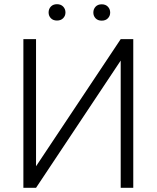

<svg xmlns="http://www.w3.org/2000/svg" viewBox="-20 -898 750 918"><path d="M91.8 0ZM557.1 -710.9H617.2V0H557.1V-608.4L152.3 0H91.8V-710.9H152.3V-103ZM212.4 -838.4Q212.4 -855 223.1 -866.5Q233.9 -877.9 252.4 -877.9Q271 -877.9 282 -866.5Q293 -855 293 -838.4Q293 -822.3 282 -811Q271 -799.8 252.4 -799.8Q233.9 -799.8 223.1 -811Q212.4 -822.3 212.4 -838.4ZM426.3 -837.9Q426.3 -854.5 437 -866Q447.8 -877.4 466.3 -877.4Q484.9 -877.4 495.8 -866Q506.8 -854.5 506.8 -837.9Q506.8 -821.8 495.8 -810.5Q484.9 -799.3 466.3 -799.3Q447.8 -799.3 437 -810.5Q426.3 -821.8 426.3 -837.9Z"/></svg>

Font: Roboto Light
Style: Regular
Weight: 300
Designer: Google
Version: Version 2.134; 2016; ttfautohint (v1.6)